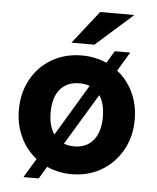

<svg xmlns="http://www.w3.org/2000/svg" viewBox="-53 -742 675 828"><g transform="rotate(5 285.0 -328.0)"><path d="M177.5 -12 145.5 41H79.5L129 -41.5Q84.5 -76.5 59.5 -129.8Q34.5 -183 34.5 -247Q34.5 -320.5 66.8 -379Q99 -437.5 156.2 -470.5Q213.5 -503.5 285.5 -503.5Q342.5 -503.5 393 -481.5L424.5 -534H491.5L442 -451.5Q486.5 -417 511.2 -364Q536 -311 536 -247Q536 -174 503.2 -115.2Q470.5 -56.5 413.5 -23Q356.5 10.5 285.5 10.5Q228 10.5 177.5 -12ZM196.5 -153.5 329.5 -375.5Q310 -383 285.5 -383Q231 -383 201.5 -347.5Q172 -312 172 -247Q172 -188.5 196.5 -153.5ZM285.5 -110Q339 -110 368.5 -146Q398 -182 398 -247Q398 -305.5 374.5 -339.5L241 -118Q260 -110 285.5 -110ZM347 -697H495L334.5 -554.5H235Z"/></g></svg>

Font: HK Grotesk ExtraBold
Style: Regular
Weight: 800
Designer: Alfredo Marco Pradil
Foundry: Hanken Design Co.
Version: Version 3.001